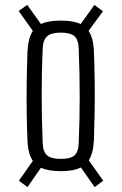

<svg xmlns="http://www.w3.org/2000/svg" viewBox="-20 -789 499 783"><path d="M92 -26 57 -52 114 -133Q94 -161 92 -217Q90 -261 89 -324.5Q88 -388 89 -455Q90 -522 92 -579Q95 -635 114 -663L56 -744L91 -769L147 -691Q176 -705 228 -705Q279 -705 309 -691L365 -769L400 -743L341 -663Q361 -635 363 -579Q365 -528 366 -465.5Q367 -403 366 -338.5Q365 -274 363 -217Q360 -163 342 -135L401 -52L366 -26L310 -106Q280 -91 228 -91Q177 -91 147 -105ZM228 -141Q269 -141 284.5 -156Q300 -171 301 -205Q305 -296 305 -394.5Q305 -493 301 -591Q300 -627 283.5 -641.5Q267 -656 228 -656Q188 -656 171.5 -640.5Q155 -625 154 -589Q150 -504 150 -403.5Q150 -303 154 -207Q155 -171 171.5 -156Q188 -141 228 -141Z"/></svg>

Font: Big Shoulders Text Light
Style: Regular
Weight: 300
Designer: Patric King
Foundry: XO Type Co
Version: Version 1.000; ttfautohint (v1.8.2)